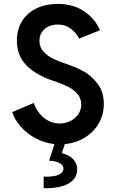

<svg xmlns="http://www.w3.org/2000/svg" viewBox="-20 -748 607 1005"><path d="M224.1 176.8Q267.6 176.8 289.8 165.5Q312 154.3 312 133.3Q312 116.7 291.7 105.5Q271.5 94.2 236.8 93.3L265.1 6.3Q212.9 0.5 167.2 -23.7Q121.6 -47.9 89.6 -84Q57.6 -120.1 43.9 -161.1L156.7 -209Q166 -180.7 185.3 -156.2Q204.6 -131.8 231.9 -116.7Q259.3 -101.6 292 -101.6Q321.8 -101.6 347.9 -114.5Q374 -127.4 389.6 -150.1Q405.3 -172.9 405.3 -200.7Q405.3 -234.9 383.3 -258.5Q361.3 -282.2 333 -295.9Q304.7 -309.6 265.6 -322.8L252.4 -327.1Q168.9 -355.5 118.7 -405.5Q68.4 -455.6 68.4 -536.1Q68.4 -593.8 95.2 -637Q122.1 -680.2 170.4 -703.9Q218.8 -727.5 281.2 -727.5Q363.8 -727.5 420.7 -688.7Q477.5 -649.9 503.4 -589.8L394.5 -545.9Q381.3 -573.2 352.1 -596.4Q322.8 -619.6 282.2 -619.6Q257.3 -619.6 235.4 -609.9Q213.4 -600.1 200 -581.1Q186.5 -562 186.5 -535.2Q186.5 -500.5 208.7 -476.8Q231 -453.1 259.3 -439.9Q287.6 -426.8 325.2 -414.1Q372.1 -398.4 413.3 -377Q454.6 -355.5 489 -312Q523.4 -268.6 523.4 -203.6Q523.4 -147.9 496.6 -101.8Q469.7 -55.7 423.1 -27.3Q376.5 1 319.3 6.3L303.7 53.7Q341.3 63 362.5 85Q383.8 106.9 383.8 139.6Q383.8 186 339.8 212.2Q295.9 238.3 208.5 237.3V176.3Z"/></svg>

Font: Reddit Sans SemiBold
Style: Regular
Weight: 600
Designer: Stephen Hutchings
Foundry: Reddit
Version: Version 1.013